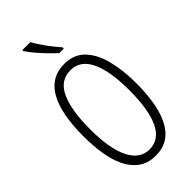

<svg xmlns="http://www.w3.org/2000/svg" viewBox="-294 -1013 1088 1088"><g transform="rotate(-45 250.0 -469.0)"><path d="M251 10Q190 10 148.5 -20Q107 -50 82.5 -101.5Q58 -153 48 -219.5Q38 -286 38 -359Q38 -539 91 -632Q144 -725 251 -725Q328 -725 374.5 -676.5Q421 -628 442 -545Q463 -462 463 -358Q463 -283 452.5 -216.5Q442 -150 418 -99Q394 -48 353 -19Q312 10 251 10ZM251 -40Q329 -40 368 -121Q407 -202 407 -358Q407 -512 368 -593.5Q329 -675 251 -675Q168 -675 130.5 -592.5Q93 -510 93 -358Q93 -205 133.5 -122.5Q174 -40 251 -40ZM275 -788Q254 -807 228 -833.5Q202 -860 178 -888.5Q154 -917 139 -940V-948H203Q222 -912 253 -870Q284 -828 311 -798V-788Z"/></g></svg>

Font: Noto Sans Mono ExtraCondensed Light
Style: Regular
Weight: 300
Width: 2
Designer: Monotype Design Team
Foundry: Monotype Imaging Inc.
Version: Version 2.014; ttfautohint (v1.8.4.7-5d5b)